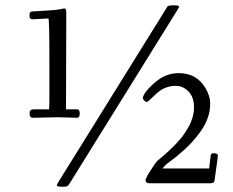

<svg xmlns="http://www.w3.org/2000/svg" viewBox="-20 -691 884 727"><path d="M546.9 2.9Q531 2.9 531 -9Q531 -15.9 551.1 -47.1Q571.3 -78.4 574.8 -81.2Q578.4 -84 588.7 -92.8Q599.1 -101.6 604.9 -106.6Q610.6 -111.6 622.1 -122.2Q633.5 -132.8 641 -140.6Q648.4 -148.4 659.2 -160.6Q669.9 -172.9 676.9 -183Q683.8 -193.1 691.7 -206.4Q699.5 -219.7 704.1 -231.9Q714.8 -259.8 714.8 -283.2Q714.8 -306.6 707.2 -324.5Q699.5 -342.3 682.9 -354.1Q666.3 -366 646.1 -366Q626 -366 609.5 -359.7Q593 -353.5 581.8 -344.5Q570.6 -335.4 561.5 -326.4Q540 -304.9 535.8 -304.9Q531.5 -304.9 526.2 -310.1Q521 -315.2 521 -320.4Q521 -325.7 527.3 -336.1Q533.7 -346.4 546.3 -359.7Q558.8 -373 574.7 -385.3Q612.1 -414.1 657 -414.1Q725.1 -414.1 758.3 -356.9Q775.9 -326.9 775.9 -300.2Q775.9 -273.4 768.9 -251.7Q762 -230 751.5 -211.8Q741 -193.6 725.2 -174.3Q709.5 -155 695.8 -141.1Q682.1 -127.2 664.6 -112.3Q641.1 -92 623.9 -79.8Q606.7 -67.6 595 -53H772Q773.4 -61 777.8 -102.1Q777.8 -111.6 791.4 -110.8Q804.9 -110.1 804.9 -102.1Q804.9 -97.4 799.1 -56.6Q793.2 -15.9 792.1 -6.5Q791 2.9 776.9 2.9ZM195.1 10Q195.1 9 197.8 4.3Q200.4 -0.5 201.2 -2L610.1 -659.9Q610.8 -660.9 612.4 -663.7Q614 -666.5 614.7 -667Q615.5 -667.5 618.2 -668.9Q622.1 -670.9 640.1 -670.9Q658.2 -670.9 658.2 -665Q658.2 -664.1 656.2 -660.9Q654.3 -657.7 654.1 -657L244.1 2.9Q238 12.5 234.5 14.3Q231 16.1 213 16.1Q195.1 16.1 195.1 10ZM200 -247.1 106 -245.1Q97.9 -245.1 95 -249.1Q92 -253.2 92 -263.9Q92 -277.1 108.9 -277.1H166Q167 -289.1 167 -324V-465.1Q167 -621.1 163.1 -621.1L103 -617.9Q97.2 -617.9 94.6 -621.1Q92 -624.3 92 -627V-638.9Q92 -647.9 106 -647.9Q188.7 -652.1 204.7 -655.5Q220.7 -658.9 224.4 -658.9Q231 -658.9 231 -642.1L230 -295.9V-277.1H272Q282 -277.1 282 -261.1Q282 -245.1 271 -245.1Z"/></svg>

Font: Fanwood Text
Style: Regular
Weight: 400
Version: Version 1.1001